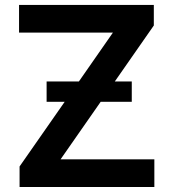

<svg xmlns="http://www.w3.org/2000/svg" viewBox="-20 -747 693 767"><path d="M221.9 -110.4 382.1 -340.2H506.4V-421.5H438.6L594.5 -645.2V-727.3H56.1V-616.8H431.1L295.1 -421.5H166.2V-340.2H238.3L58.2 -82V0H596.6V-110.4Z"/></svg>

Font: TID UI Semi Bold
Style: Regular
Weight: 600
Designer: The TID Project Authors
Foundry: Bakken & Bæck
Version: Version 1.001;hotconv 1.0.109;makeotfexe 2.5.65596